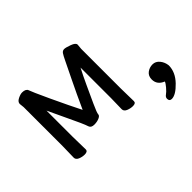

<svg xmlns="http://www.w3.org/2000/svg" viewBox="-131 -723 1096 1096"><g transform="rotate(-45 417.0 -175.0)"><path d="M135.3 16.1Q115.2 16.1 96.7 8.1Q78.1 0 78.1 -16.1L80.1 -106V-421.9L77.1 -450.2L78.1 -457Q81.1 -469.2 100.1 -478.5Q119.1 -487.8 133.3 -487.8Q147.9 -487.8 157 -482.9Q166 -478 168.7 -469.5Q171.4 -460.9 183.8 -432.9Q196.3 -404.8 220.7 -351.8Q245.1 -298.8 269 -250Q293 -201.2 307.1 -172.9Q348.1 -263.2 385.7 -340.1Q423.3 -417 435.8 -443.1Q448.2 -469.2 456.3 -481.2Q464.4 -493.2 478 -493.2Q490.2 -493.2 520.3 -482.2Q550.3 -471.2 550.3 -456.1L547.4 -424.8V-106L549.3 -1Q549.3 15.1 525.4 15.1Q506.3 15.1 486.8 7.1Q467.3 -1 467.3 -18.1L469.2 -106V-352.1Q446.3 -308.1 422.6 -256.6Q398.9 -205.1 375.5 -154.1Q352.1 -103 352.1 -92Q352.1 -81.1 334.7 -73.5Q317.4 -65.9 294.9 -65.9Q270 -65.9 264.2 -83L257.3 -102.1Q253.9 -112.8 218 -188.5Q182.1 -264.2 158.2 -315.9V-106L160.2 -1Q160.2 16.1 135.3 16.1ZM711.4 143.1Q692.4 143.1 692.4 123Q692.4 110.4 704.8 101.8Q717.3 93.3 733.9 73.7Q750.5 54.2 753.4 44.4Q708.5 26.4 708.5 -16.6Q708.5 -44.9 728 -59.8Q747.6 -74.7 772.5 -74.7Q797.4 -74.7 814.5 -53.7Q831.5 -32.7 834.5 -4.9Q834.5 49.3 789.3 96.2Q744.1 143.1 711.4 143.1Z"/></g></svg>

Font: LXGW WenKai GB Screen
Style: Regular
Weight: 400
Designer: LXGW / Fontworks Inc.
Foundry: LXGW / Fontworks Inc.
Version: Version 1.321;February 19, 2024;FontCreator 14.0.0.2901 64-b